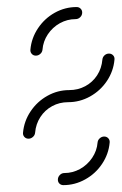

<svg xmlns="http://www.w3.org/2000/svg" viewBox="-20 -539 356 559"><path d="M283.3 -141.5Q290.7 -141.5 295.4 -136.3Q300 -131.1 299.3 -124.1Q296.3 -90.4 277.2 -61.9Q258.1 -33.3 228.1 -16.7Q198.1 0 164.4 0Q157.8 0 153.1 -4.4Q148.5 -8.9 148.5 -15.9Q148.5 -23.7 154.1 -29.4Q159.6 -35.2 167.4 -35.2Q191.5 -35.2 213 -47Q234.4 -58.9 248.3 -79.4Q262.2 -100 264.1 -124.1Q264.8 -131.5 270.6 -136.5Q276.3 -141.5 283.3 -141.5ZM297.4 -383Q304.4 -383 309.3 -378Q314.1 -373 313.3 -365.6Q310.4 -331.9 291.3 -303.3Q272.2 -274.8 242.2 -258.1Q212.2 -241.5 178.5 -241.5Q153 -241.5 131.9 -230Q110.7 -218.5 97.6 -198.3Q84.4 -178.1 82.2 -152.6Q81.5 -145.2 75.7 -140.2Q70 -135.2 63 -135.2Q55.6 -135.2 50.9 -140.4Q46.3 -145.6 47 -152.6Q50 -186.3 69.1 -214.8Q88.1 -243.3 118 -260Q147.8 -276.7 181.5 -276.7Q207 -276.7 228.3 -288.1Q249.6 -299.6 262.8 -319.8Q275.9 -340 278.1 -365.6Q278.9 -373 284.4 -378Q290 -383 297.4 -383ZM84.4 -377Q77 -377 72.4 -382.2Q67.8 -387.4 68.5 -394.4Q71.5 -428.1 90.6 -456.7Q109.6 -485.2 139.4 -501.9Q169.3 -518.5 203 -518.5Q210 -518.5 214.6 -513.9Q219.3 -509.3 219.3 -502.6Q219.3 -494.4 213.5 -488.9Q207.8 -483.3 200 -483.3Q175.9 -483.3 154.4 -471.5Q133 -459.6 119.3 -439.1Q105.6 -418.5 103.7 -394.4Q103 -387 97.2 -382Q91.5 -377 84.4 -377Z"/></svg>

Font: 26F Galaxy Sans Light
Style: Italic
Weight: 300
Italic angle: -5°
Designer: C₂₉H₂₅N₃O₅
Version: Version 1.200